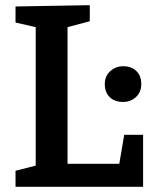

<svg xmlns="http://www.w3.org/2000/svg" viewBox="-20 -722 624 742"><path d="M441 -89 460 -201H533V0H40V-62L118 -82V-617L40 -635V-697L327 -702V-640L241 -617V-89ZM456 -466Q488 -466 507 -447.5Q526 -429 526 -397Q526 -366 505.5 -347Q485 -328 456 -328Q423 -328 404 -346.5Q385 -365 385 -397Q385 -428 406 -447Q427 -466 456 -466Z"/></svg>

Font: Bitter Pro SemiBold
Style: Regular
Weight: 600
Designer: Sol Matas, and Bitter project Authors
Foundry: Sol Matas
Version: Version 1.010